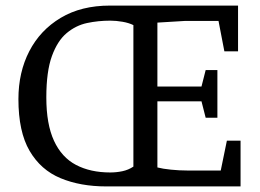

<svg xmlns="http://www.w3.org/2000/svg" viewBox="-20 -668 932 688"><path d="M361 0Q268 0 197 -29.5Q126 -59 86 -127.5Q46 -196 46 -313Q46 -409 85 -484.5Q124 -560 197.5 -604Q271 -648 374 -648H833V-484H784L763 -593H643L544 -587V-358H702L717 -417H759V-246H717L702 -305H544V-68Q563 -63 593 -60Q623 -57 651 -57H771L793 -164H842V0ZM375 -50Q397 -50 418.5 -54.5Q440 -59 458 -71V-578Q442 -586 419 -590Q396 -594 375 -594Q332 -594 292 -585.5Q252 -577 219 -549.5Q186 -522 166 -467Q146 -412 146 -319Q146 -223 173.5 -163.5Q201 -104 252.5 -77Q304 -50 375 -50Z"/></svg>

Font: Faustina
Style: Regular
Weight: 400
Designer: Alfonso Garcia
Foundry: http://www.omnibus-type.com
Version: Version 1.200